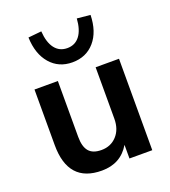

<svg xmlns="http://www.w3.org/2000/svg" viewBox="-138 -854 856 965"><g transform="rotate(-20 289.5 -371.0)"><path d="M242 10Q62 10 62 -192V-489H187V-190Q187 -138 208 -113Q229 -88 275 -88Q325 -88 357 -122.5Q389 -157 389 -214V-489H514V0H392V-73Q343 10 242 10ZM289 -552Q216 -552 171 -604Q126 -656 123 -745L194 -752Q198 -692 222.5 -660Q247 -628 289 -628Q331 -628 355.5 -660Q380 -692 384 -752L455 -745Q453 -656 408 -604Q363 -552 289 -552Z"/></g></svg>

Font: Nunito Sans
Style: Bold
Weight: 700
Designer: Vernon Adams
Foundry: Vernon Adams
Version: Version 3.101; ttfautohint (v1.8.4.7-5d5b);gftools[0.9.27]